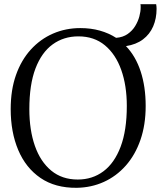

<svg xmlns="http://www.w3.org/2000/svg" viewBox="-20 -885 767 916"><path d="M346 11Q243.5 12 173.2 -36Q103 -84 67 -169.2Q31 -254.5 31 -364.5Q31 -455.5 56.2 -527Q81.5 -598.5 127 -648.5Q172.5 -698.5 233 -724.8Q293.5 -751 363 -751Q413.5 -751 456.2 -739Q499 -727 534 -704.5Q566.5 -707 589 -722.8Q611.5 -738.5 625 -760.8Q638.5 -783 644.8 -806.5Q651 -830 651 -848Q651 -853.5 651 -857.8Q651 -862 650 -865H725Q726 -859 726.5 -853.8Q727 -848.5 727 -843Q727 -797 710.8 -759.2Q694.5 -721.5 662 -697Q629.5 -672.5 581 -665Q627.5 -616.5 651.2 -543.8Q675 -471 675 -379.5Q675 -289.5 650 -217.5Q625 -145.5 580 -94.8Q535 -44 475.2 -17Q415.5 10 346 11ZM351 -28.5Q421 -28.5 473.5 -67.8Q526 -107 555.5 -185Q585 -263 585 -379.5Q585 -476.5 558.5 -551.2Q532 -626 480.5 -668.8Q429 -711.5 354 -711.5Q284 -711.5 231.2 -673.2Q178.5 -635 149.2 -558.2Q120 -481.5 120 -364.5Q120 -264.5 146.5 -189Q173 -113.5 224.5 -71Q276 -28.5 351 -28.5Z"/></svg>

Font: Merriweather 60pt Light
Style: Regular
Weight: 300
Version: Version 2.100